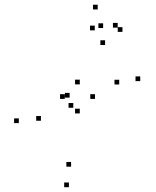

<svg xmlns="http://www.w3.org/2000/svg" viewBox="-20 -772 660 813"><path d="M382.3 -353.2V-373.2H362.3V-353.2ZM317.8 -414.7V-434.7H297.8V-414.7ZM254.3 -353.2V-373.2H234.3V-353.2ZM290.3 -315.7V-335.7H270.3V-315.7ZM274.8 -358.7V-378.7H254.8V-358.7ZM317.8 -291.7V-311.7H297.8V-291.7ZM573.8 -428.5V-448.5H553.8V-428.5ZM478.2 -655V-675H458.2V-655ZM416.7 -653.3V-673.3H396.7V-653.3ZM425 -581.5V-601.5H405V-581.5ZM484.8 -414.3V-434.3H464.8V-414.3ZM281 -66.2V-86.2H261V-66.2ZM153.3 -260.7V-280.7H133.3V-260.7ZM381.2 -643.5V-663.5H361.2V-643.5ZM498.5 -637V-657H478.5V-637ZM393.7 -732V-752H373.7V-732ZM59.7 -250.7V-270.7H39.7V-250.7ZM271.8 20.7V0.7H251.8V20.7Z"/></svg>

Font: Monaspace Radon Dots Var
Style: Regular
Weight: 400
Designer: Riley Cran and the Lettermatic Team
Version: Version 1.100 (Monaspace Radon Dots)